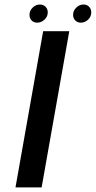

<svg xmlns="http://www.w3.org/2000/svg" viewBox="-20 -810 414 830"><path d="M47 0H160L279.5 -675H166.5ZM141 -712Q158 -712 172.2 -725Q186.5 -738 186.5 -756.5Q186.5 -771 176.8 -780.8Q167 -790.5 152.5 -790.5Q135 -790.5 121.2 -777.2Q107.5 -764 107.5 -746Q107.5 -731 116.8 -721.5Q126 -712 141 -712ZM329.5 -712Q347 -712 360.8 -725Q374.5 -738 374.5 -756.5Q374.5 -771 365.2 -780.8Q356 -790.5 341 -790.5Q323.5 -790.5 309.8 -777.2Q296 -764 296 -746Q296 -731 305.5 -721.5Q315 -712 329.5 -712Z"/></svg>

Font: Anybody Expanded
Style: Italic
Weight: 400
Width: 7
Italic angle: -10°
Version: Version 1.113;gftools[0.9.25]